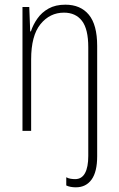

<svg xmlns="http://www.w3.org/2000/svg" viewBox="-20 -559 507 820"><path d="M304 241Q292 241 281.5 239Q271 237 263 233V198Q272 203 282 204.5Q292 206 301 206Q329 206 343 180.5Q357 155 357 107V-357Q357 -435 330 -470Q303 -505 253 -505Q193 -505 153 -456Q113 -407 113 -305V0H76V-529H105L109 -425H112Q121 -453 139.5 -479.5Q158 -506 187.5 -522.5Q217 -539 259 -539Q324 -539 359.5 -496Q395 -453 395 -363V108Q395 175 371 208Q347 241 304 241Z"/></svg>

Font: Noto Sans Thai Cond ExtLt
Style: Regular
Weight: 200
Width: 3
Designer: Monotype Design Team
Foundry: Monotype Imaging Inc.
Version: Version 2.002; ttfautohint (v1.8.4.7-5d5b)